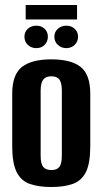

<svg xmlns="http://www.w3.org/2000/svg" viewBox="-20 -742 411 770"><path d="M186 8Q136 8 100.5 -4Q65 -16 47 -51.5Q29 -87 29 -156V-366Q29 -443 68 -473.5Q107 -504 186 -504Q265 -504 303.5 -473.5Q342 -443 342 -366V-156Q342 -87 324.5 -52Q307 -17 272 -4.5Q237 8 186 8ZM186 -60Q208 -60 218 -72.5Q228 -85 228 -118V-378Q228 -409 218.5 -422.5Q209 -436 186 -436Q164 -436 153.5 -423Q143 -410 143 -378V-118Q143 -85 153.5 -72.5Q164 -60 186 -60ZM126 -549Q105 -549 91.5 -562Q78 -575 78 -595Q78 -614 91.5 -626.5Q105 -639 126 -639Q146 -639 159 -626.5Q172 -614 172 -595Q172 -575 159 -562Q146 -549 126 -549ZM246 -549Q226 -549 212 -562Q198 -575 198 -595Q198 -614 212 -626.5Q226 -639 246 -639Q266 -639 279.5 -626.5Q293 -614 293 -595Q293 -575 279.5 -562Q266 -549 246 -549ZM83 -664V-722H289V-664Z"/></svg>

Font: Alumni Sans
Style: Bold
Weight: 700
Designer: Robert E. Leuschke
Foundry: Robert E. Leuschke
Version: Version 1.018